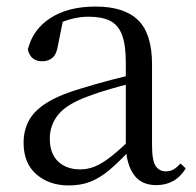

<svg xmlns="http://www.w3.org/2000/svg" viewBox="-20 -551 597 586"><path d="M190 15Q130 15 91 -19Q52 -53 52 -115Q52 -154 69 -184.5Q86 -215 125.5 -239Q165 -263 231 -282Q273 -295 319 -307Q365 -319 405 -328V-303Q365 -293 324 -281.5Q283 -270 249 -257Q185 -234 158.5 -202Q132 -170 132 -128Q132 -82 157.5 -58Q183 -34 225 -34Q248 -34 270 -43Q292 -52 320 -74Q348 -96 386 -134L395 -87H371Q340 -54 312.5 -31Q285 -8 256 3.5Q227 15 190 15ZM457 14Q412 14 389.5 -16.5Q367 -47 364 -100V-103V-359Q364 -415 352 -445.5Q340 -476 315 -488Q290 -500 250 -500Q221 -500 192 -491.5Q163 -483 130 -465L173 -492L157 -413Q153 -386 140.5 -375Q128 -364 109 -364Q73 -364 65 -400Q80 -461 134 -496Q188 -531 272 -531Q359 -531 401.5 -489.5Q444 -448 444 -355V-108Q444 -61 455 -44.5Q466 -28 486 -28Q499 -28 509 -33.5Q519 -39 531 -52L547 -37Q531 -11 508.5 1.5Q486 14 457 14Z"/></svg>

Font: Noto Serif TC
Style: Regular
Weight: 400
Designer: Ryoko NISHIZUKA  (kana & ideographs); Frank Grießhammer (Latin, Greek & Cyrillic); Wenlong ZHANG  (bopomofo); Sandoll Co
Foundry: Adobe
Version: Version 2.003-H1;hotconv 1.1.1;makeotfexe 2.6.0